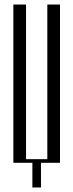

<svg xmlns="http://www.w3.org/2000/svg" viewBox="-20 -719 324 848"><path d="M39 -699H95V-16H189V-699H245V0H161V109H123V0H39Z"/></svg>

Font: Moniqa Cond Heading
Style: Regular
Weight: 400
Width: 3
Designer: Rajesh Rajput
Foundry: Rajesh Rajput
Version: Version 1.000